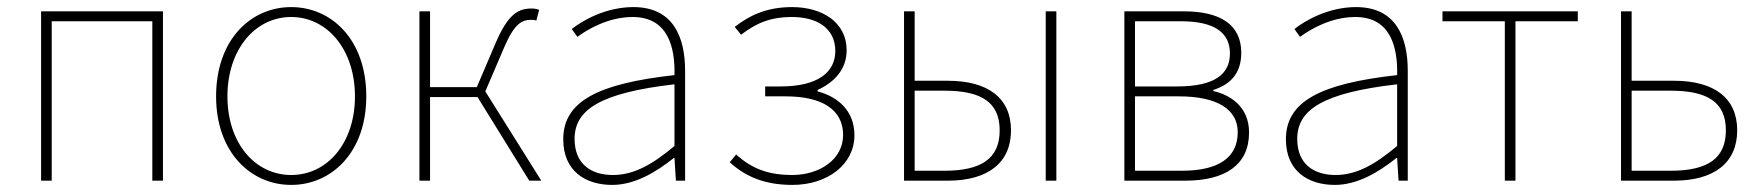

<svg xmlns="http://www.w3.org/2000/svg" viewBox="-20 -510 4970 542"><path d="M96 0H126V-450H410V0H440V-478H96Z M802 12C916 12 1014 -80 1014 -238C1014 -398 916 -490 802 -490C688 -490 590 -398 590 -238C590 -80 688 12 802 12ZM802 -16C700 -16 622 -106 622 -238C622 -370 700 -462 802 -462C904 -462 982 -370 982 -238C982 -106 904 -16 802 -16Z M1164 0H1194V-236H1328L1474 0H1508L1350 -252L1404 -378C1433 -445 1454 -454 1480 -454C1487 -454 1488 -454 1494 -452L1502 -482C1498 -484 1489 -486 1482 -486C1444 -486 1415 -473 1378 -386L1326 -264H1194V-478H1164Z M1708 12C1772 12 1832 -24 1882 -64H1884L1888 0H1914V-310C1914 -406 1880 -490 1768 -490C1690 -490 1624 -452 1594 -428L1610 -406C1640 -428 1698 -462 1766 -462C1866 -462 1886 -376 1884 -298C1668 -274 1570 -224 1570 -117C1570 -26 1634 12 1708 12ZM1710 -16C1652 -16 1602 -44 1602 -118C1602 -200 1674 -248 1884 -272V-98C1820 -44 1768 -16 1710 -16Z M2217 12C2316 12 2392 -46 2392 -128C2392 -200 2342 -238 2288 -252V-256C2336 -278 2370 -315 2370 -368C2370 -448 2300 -490 2216 -490C2142 -490 2094 -465 2054 -434L2072 -412C2112 -442 2150 -462 2216 -462C2284 -462 2338 -432 2338 -366C2338 -305 2287 -266 2184 -266H2140V-238H2198C2300 -238 2360 -201 2360 -129C2360 -60 2294 -16 2216 -16C2156 -16 2106 -30 2058 -74L2040 -52C2091 -5 2150 12 2217 12Z M2532 0H2656C2768 0 2834 -50 2834 -142C2834 -234 2768 -282 2656 -282H2562V-478H2532ZM2562 -28V-254H2646C2751 -254 2802 -221 2802 -142C2802 -63 2751 -28 2646 -28ZM2932 0H2962V-478H2932Z M3154 0H3326C3438 0 3506 -44 3506 -136C3506 -208 3454 -242 3405 -253V-256C3448 -270 3484 -298 3484 -361C3484 -441 3424 -478 3322 -478H3154ZM3184 -266V-450H3313C3410 -450 3452 -417 3452 -359C3452 -302 3411 -266 3303 -266ZM3184 -28V-238H3308C3415 -238 3474 -202 3474 -137C3474 -65 3420 -28 3316 -28Z M3748 12C3812 12 3872 -24 3922 -64H3924L3928 0H3954V-310C3954 -406 3920 -490 3808 -490C3730 -490 3664 -452 3634 -428L3650 -406C3680 -428 3738 -462 3806 -462C3906 -462 3926 -376 3924 -298C3708 -274 3610 -224 3610 -117C3610 -26 3674 12 3748 12ZM3750 -16C3692 -16 3642 -44 3642 -118C3642 -200 3714 -248 3924 -272V-98C3860 -44 3808 -16 3750 -16Z M4228 0H4258V-450H4434V-478H4052V-450H4228Z M4556 0H4706C4818 0 4884 -50 4884 -142C4884 -234 4818 -282 4706 -282H4586V-478H4556ZM4586 -28V-254H4696C4801 -254 4852 -221 4852 -142C4852 -63 4801 -28 4696 -28Z"/></svg>

Font: Source Sans Pro ExtraLight
Style: Regular
Weight: 200
Designer: Paul D. Hunt
Foundry: Adobe Systems Incorporated
Version: Version 3.006;hotconv 1.0.111;makeotfexe 2.5.65597